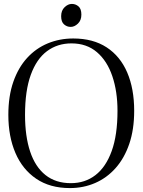

<svg xmlns="http://www.w3.org/2000/svg" viewBox="-20 -947 726 978"><path d="M336 11Q234.5 11 164.5 -36.5Q94.5 -84 58.5 -168Q22.5 -252 22.5 -362Q22.5 -457.5 47.8 -530Q73 -602.5 118 -651.8Q163 -701 223.2 -726Q283.5 -751 353 -751Q454 -751 523.2 -705.8Q592.5 -660.5 628 -577.8Q663.5 -495 663.5 -382.5Q663.5 -287.5 638.5 -214.2Q613.5 -141 568.8 -90.8Q524 -40.5 464.5 -14.8Q405 11 336 11ZM341 -14Q413 -14 466.2 -55Q519.5 -96 549 -177.8Q578.5 -259.5 578.5 -382.5Q578.5 -481 552.2 -558.8Q526 -636.5 473.8 -681.2Q421.5 -726 344 -726Q272.5 -726 219.2 -686.2Q166 -646.5 136.8 -565.8Q107.5 -485 107.5 -362Q107.5 -253 133.5 -175Q159.5 -97 211.5 -55.5Q263.5 -14 341 -14ZM339.5 -810Q321 -810 306.2 -822.8Q291.5 -835.5 291.5 -864.5Q291.5 -893.5 309 -910.2Q326.5 -927 345.5 -927H346.5Q365 -927 379.8 -914.5Q394.5 -902 394.5 -872.5Q394.5 -843.5 377 -826.8Q359.5 -810 340.5 -810Z"/></svg>

Font: Merriweather 144pt Light
Style: Regular
Weight: 300
Version: Version 2.100